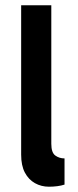

<svg xmlns="http://www.w3.org/2000/svg" viewBox="-20 -701 295 726"><path d="M165 5Q136 5 112 -8.5Q88 -22 74 -48.5Q60 -75 60 -116V-681H174V-157Q174 -124 189 -113Q204 -102 224 -102V-3Q212 1 196.5 3Q181 5 165 5Z"/></svg>

Font: Gabarito Medium
Style: Regular
Weight: 500
Designer: Leandro Assis / Alvaro Franca / Felipe Casaprima
Foundry: Naipe Foundry
Version: Version 1.000